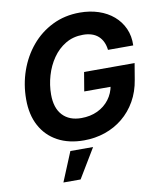

<svg xmlns="http://www.w3.org/2000/svg" viewBox="-102 -818 953 1133"><g transform="rotate(-10 374.5 -251.5)"><path d="M348.6 9.8Q257.8 9.8 191.7 -26.1Q125.5 -62 89.6 -128.4Q53.7 -194.8 53.7 -287.1Q53.7 -376.5 82 -457.5Q110.4 -538.6 163.1 -601.6Q215.8 -664.6 289.6 -700.9Q363.3 -737.3 453.6 -737.3Q514.2 -737.3 565.7 -720.2Q617.2 -703.1 655 -670.7Q692.9 -638.2 713.1 -593Q733.4 -547.9 731.4 -491.7H580.1Q577.1 -518.1 567.4 -539.1Q557.6 -560.1 541.3 -575Q524.9 -589.8 502 -597.4Q479 -605 449.7 -605Q390.6 -605 345 -577.6Q299.3 -550.3 267.8 -504.6Q236.3 -459 220 -403.1Q203.6 -347.2 203.6 -290Q203.6 -209 243.9 -165.8Q284.2 -122.6 356 -122.6Q410.2 -122.6 453.1 -142.8Q496.1 -163.1 523.7 -199.5Q551.3 -235.8 559.1 -283.2L588.9 -274.4H399.4L418.5 -387.7H721.2L705.1 -291.5Q693.8 -220.7 661.9 -164.8Q629.9 -108.9 582.5 -70.1Q535.2 -31.2 475.6 -10.7Q416 9.8 348.6 9.8ZM185.1 233.4 257.8 57.6H394L288.1 233.4Z"/></g></svg>

Font: Inter 16pt
Style: Bold Italic
Weight: 700
Italic angle: -9.3988°
Version: Version 4.001;git-66647c0bb